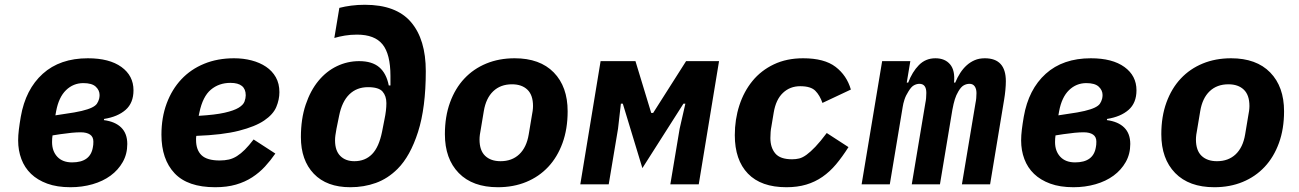

<svg xmlns="http://www.w3.org/2000/svg" viewBox="-20 -772 5440 804"><path d="M275 12Q219 12 178 -3Q137 -18 110 -44Q83 -70 69.5 -106Q56 -142 56 -184Q56 -205 59 -229.5Q62 -254 67 -283Q87 -398 159 -463Q231 -528 348 -528Q438 -528 488.5 -491.5Q539 -455 539 -394Q539 -341 506 -312Q473 -283 416 -274L415 -269Q462 -263 487.5 -238Q513 -213 513 -169Q513 -127 494 -93.5Q475 -60 443 -36.5Q411 -13 367.5 -0.5Q324 12 275 12ZM282 -92Q359 -92 369 -156Q370 -161 370.5 -166Q371 -171 371 -179Q371 -199 357 -208.5Q343 -218 318 -218Q301 -218 280 -216Q259 -214 232 -210L200 -205Q199 -199 198.5 -192Q198 -185 198 -177Q198 -139 220 -115.5Q242 -92 282 -92ZM251 -295Q295 -301 322 -307.5Q349 -314 364.5 -321.5Q380 -329 386 -338Q392 -347 395 -358Q397 -366 397 -374Q397 -394 381 -409Q365 -424 329 -424Q287 -424 256.5 -394.5Q226 -365 215 -306L212 -289Z M881 12Q766 12 711 -46.5Q656 -105 656 -208Q656 -280 678 -339Q700 -398 739.5 -440Q779 -482 835 -505Q891 -528 960 -528Q999 -528 1033.5 -519Q1068 -510 1094 -492.5Q1120 -475 1135 -448.5Q1150 -422 1150 -386Q1150 -355 1137 -324Q1124 -293 1086.5 -267.5Q1049 -242 980.5 -224.5Q912 -207 802 -203Q801 -197 801 -193.5Q801 -190 801 -186Q801 -144 824 -122Q847 -100 900 -100Q921 -100 938.5 -104Q956 -108 972.5 -118.5Q989 -129 1005.5 -145.5Q1022 -162 1042 -188L1133 -129Q1113 -100 1089.5 -74.5Q1066 -49 1036 -29.5Q1006 -10 968 1Q930 12 881 12ZM945 -425Q897 -425 863 -396.5Q829 -368 815 -301L812 -287Q881 -291 920.5 -300Q960 -309 979.5 -321Q999 -333 1004 -347Q1009 -361 1009 -373Q1009 -425 945 -425Z M1447 12Q1348 12 1294 -44.5Q1240 -101 1240 -198Q1240 -274 1260 -333.5Q1280 -393 1313.5 -433.5Q1347 -474 1391 -495Q1435 -516 1484 -516Q1538 -516 1568 -490.5Q1598 -465 1608 -414H1615V-454Q1615 -545 1582 -586Q1549 -627 1475 -627Q1448 -627 1424 -623Q1400 -619 1380 -613L1401 -739Q1424 -745 1451 -748.5Q1478 -752 1508 -752Q1639 -752 1701 -679.5Q1763 -607 1763 -474Q1763 -321 1730.5 -219.5Q1698 -118 1645 -65Q1604 -24 1554 -6Q1504 12 1447 12ZM1464 -97Q1509 -97 1538 -126.5Q1567 -156 1580 -221L1590 -272Q1598 -310 1598 -340Q1598 -370 1582 -388.5Q1566 -407 1521 -407Q1474 -407 1443 -377Q1412 -347 1400 -287L1389 -233Q1386 -216 1384.5 -205.5Q1383 -195 1383 -184Q1383 -141 1405 -119Q1427 -97 1464 -97Z M2065 12Q1959 12 1901 -47.5Q1843 -107 1843 -210Q1843 -284 1864.5 -343Q1886 -402 1924.5 -443Q1963 -484 2016.5 -506Q2070 -528 2135 -528Q2241 -528 2299 -468.5Q2357 -409 2357 -306Q2357 -232 2335.5 -173Q2314 -114 2275.5 -73Q2237 -32 2183.5 -10Q2130 12 2065 12ZM2076 -97Q2124 -97 2154.5 -126Q2185 -155 2194 -209L2207 -287Q2209 -296 2210.5 -307.5Q2212 -319 2212 -328Q2212 -374 2188.5 -396.5Q2165 -419 2124 -419Q2076 -419 2045.5 -390Q2015 -361 2006 -307L1993 -229Q1991 -220 1989.5 -208.5Q1988 -197 1988 -188Q1988 -142 2011.5 -119.5Q2035 -97 2076 -97Z M2495 -516H2641L2707 -299H2715L2853 -516H2991L2906 0H2787L2826 -233L2850 -338H2842L2670 -68L2588 -338H2580L2568 -233L2529 0H2410Z M3273 12Q3167 12 3112 -45Q3057 -102 3057 -206Q3057 -272 3076 -330.5Q3095 -389 3131 -433Q3167 -477 3220.5 -502.5Q3274 -528 3343 -528Q3432 -528 3479 -492Q3526 -456 3543 -397L3424 -341Q3413 -373 3394 -392Q3375 -411 3331 -411Q3288 -411 3258.5 -383Q3229 -355 3220 -301L3210 -241Q3208 -232 3207 -219Q3206 -206 3206 -194Q3206 -154 3226.5 -129.5Q3247 -105 3297 -105Q3313 -105 3327 -108.5Q3341 -112 3357.5 -124Q3374 -136 3394.5 -157.5Q3415 -179 3442 -215L3533 -156Q3507 -115 3481 -84Q3455 -53 3424 -31.5Q3393 -10 3356 1Q3319 12 3273 12Z M3588 0 3674 -516H3792L3777 -426H3783Q3800 -471 3828 -499.5Q3856 -528 3897 -528Q3937 -528 3958.5 -502.5Q3980 -477 3975 -426H3980Q3989 -448 4001 -466.5Q4013 -485 4028 -498.5Q4043 -512 4061.5 -520Q4080 -528 4104 -528Q4192 -528 4192 -432Q4192 -415 4190 -394.5Q4188 -374 4185 -356L4126 0H4008L4065 -341Q4067 -350 4068 -361Q4069 -372 4069 -382Q4069 -400 4061.5 -410.5Q4054 -421 4040 -421Q4027 -421 4015.5 -414.5Q4004 -408 3993 -389Q3984 -374 3978.5 -356.5Q3973 -339 3968 -312L3916 0H3798L3855 -341Q3857 -350 3858 -361Q3859 -372 3859 -383Q3859 -421 3830 -421Q3819 -421 3807.5 -415Q3796 -409 3784 -389Q3773 -372 3767.5 -355Q3762 -338 3760 -324L3706 0Z M4475 12Q4419 12 4378 -3Q4337 -18 4310 -44Q4283 -70 4269.5 -106Q4256 -142 4256 -184Q4256 -205 4259 -229.5Q4262 -254 4267 -283Q4287 -398 4359 -463Q4431 -528 4548 -528Q4638 -528 4688.5 -491.5Q4739 -455 4739 -394Q4739 -341 4706 -312Q4673 -283 4616 -274L4615 -269Q4662 -263 4687.5 -238Q4713 -213 4713 -169Q4713 -127 4694 -93.5Q4675 -60 4643 -36.5Q4611 -13 4567.5 -0.5Q4524 12 4475 12ZM4482 -92Q4559 -92 4569 -156Q4570 -161 4570.5 -166Q4571 -171 4571 -179Q4571 -199 4557 -208.5Q4543 -218 4518 -218Q4501 -218 4480 -216Q4459 -214 4432 -210L4400 -205Q4399 -199 4398.5 -192Q4398 -185 4398 -177Q4398 -139 4420 -115.5Q4442 -92 4482 -92ZM4451 -295Q4495 -301 4522 -307.5Q4549 -314 4564.5 -321.5Q4580 -329 4586 -338Q4592 -347 4595 -358Q4597 -366 4597 -374Q4597 -394 4581 -409Q4565 -424 4529 -424Q4487 -424 4456.5 -394.5Q4426 -365 4415 -306L4412 -289Z M5065 12Q4959 12 4901 -47.5Q4843 -107 4843 -210Q4843 -284 4864.5 -343Q4886 -402 4924.5 -443Q4963 -484 5016.5 -506Q5070 -528 5135 -528Q5241 -528 5299 -468.5Q5357 -409 5357 -306Q5357 -232 5335.5 -173Q5314 -114 5275.5 -73Q5237 -32 5183.5 -10Q5130 12 5065 12ZM5076 -97Q5124 -97 5154.5 -126Q5185 -155 5194 -209L5207 -287Q5209 -296 5210.5 -307.5Q5212 -319 5212 -328Q5212 -374 5188.5 -396.5Q5165 -419 5124 -419Q5076 -419 5045.5 -390Q5015 -361 5006 -307L4993 -229Q4991 -220 4989.5 -208.5Q4988 -197 4988 -188Q4988 -142 5011.5 -119.5Q5035 -97 5076 -97Z"/></svg>

Font: IBM Plex Mono
Style: Bold Italic
Weight: 700
Italic angle: -9°
Monospace: yes
Designer: Mike Abbink, Paul van der Laan, Pieter van Rosmalen
Foundry: Bold Monday
Version: Version 2.3